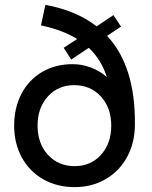

<svg xmlns="http://www.w3.org/2000/svg" viewBox="-20 -755 621 787"><path d="M38 -240Q38 -313 68 -370.5Q98 -428 152.5 -460Q207 -492 278 -492Q316 -492 353 -478Q390 -464 418 -439Q395 -511 344 -559L272 -511L241 -559L296 -595Q240 -631 148 -651L166 -735Q293 -712 376 -647L445 -693L476 -646L419 -608Q535 -484 533 -246Q533 -171 501.5 -112.5Q470 -54 413.5 -21Q357 12 286 12Q214 12 157.5 -20Q101 -52 69.5 -109.5Q38 -167 38 -240ZM286 -74Q352 -74 394 -120.5Q436 -167 436 -240Q436 -313 393.5 -359.5Q351 -406 284 -406Q218 -406 176 -359.5Q134 -313 134 -240Q134 -167 176.5 -120.5Q219 -74 286 -74Z"/></svg>

Font: Oak Sans Medium
Style: Regular
Weight: 500
Designer: Erik Kennedy, Walven
Foundry: Erik Kennedy, Walven
Version: Version 1.000